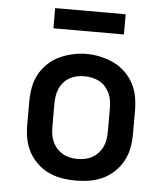

<svg xmlns="http://www.w3.org/2000/svg" viewBox="-52 -759 704 814"><g transform="rotate(5 300.0 -352.5)"><path d="M300 8Q270 8 240.5 3Q211 -2 184.5 -14.5Q158 -27 136 -48Q114 -69 100 -95Q86 -121 80.5 -150.5Q75 -180 75 -210V-310Q75 -340 80.5 -369.5Q86 -399 100 -425Q114 -451 136 -472Q158 -493 185 -505.5Q212 -518 241 -524.5Q270 -531 300 -531Q330 -531 359 -524.5Q388 -518 415 -505.5Q442 -493 464 -472Q486 -451 500 -425Q514 -399 519.5 -369.5Q525 -340 525 -310V-210Q525 -180 519.5 -150.5Q514 -121 500 -95Q486 -69 464 -48Q442 -27 415.5 -14.5Q389 -2 359.5 3Q330 8 300 8ZM300 -84Q316 -84 332.5 -87.5Q349 -91 363 -99Q377 -107 388 -119Q399 -131 406 -146Q413 -161 415.5 -177.5Q418 -194 418 -210V-310Q418 -326 415.5 -342.5Q413 -359 406 -374Q399 -389 388 -401.5Q377 -414 362.5 -421.5Q348 -429 331.5 -432.5Q315 -436 298 -436Q282 -436 266 -432.5Q250 -429 236 -421Q222 -413 211 -400.5Q200 -388 193.5 -373Q187 -358 184.5 -342Q182 -326 182 -310V-210Q182 -194 184.5 -177.5Q187 -161 194 -146Q201 -131 212 -119Q223 -107 237 -99Q251 -91 267.5 -87.5Q284 -84 300 -84ZM150 -627V-713H450V-627Z"/></g></svg>

Font: Iosevka Custom SmBdEx
Style: Regular
Weight: 600
Width: 7
Monospace: yes
Designer: Belleve Invis
Foundry: Belleve Invis
Version: Version 11.2.4; ttfautohint (v1.8.4)